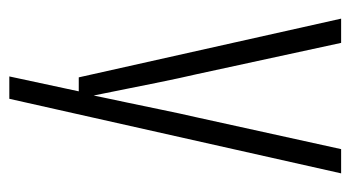

<svg xmlns="http://www.w3.org/2000/svg" viewBox="-190 -413 752 412"><g transform="rotate(90 186.0 -207.0)"><path d="M300 -563H352L192 149H144L176 0H146L20 -563H72L139 -254Q148 -215 156 -175.5Q164 -136 170.5 -103.5Q177 -71 181 -51.5Q185 -32 185 -32Q185 -32 189 -51.5Q193 -71 200 -103.5Q207 -136 215 -175.5Q223 -215 232 -254Z"/></g></svg>

Font: Khand Variable Light
Style: Regular
Weight: 300
Designer: Satya Rajpurohit
Foundry: Indian Type Foundry
Version: Version 3.000